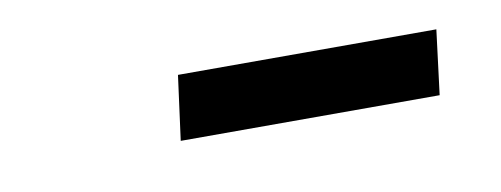

<svg xmlns="http://www.w3.org/2000/svg" viewBox="-25 -762 459 176"><g transform="rotate(-10 204.0 -674.0)"><path d="M142.5 -704.5H383L375.5 -644.5H134.5Z"/></g></svg>

Font: Merriweather 24pt Light
Style: Italic
Weight: 300
Italic angle: -7.8°
Version: Version 2.101